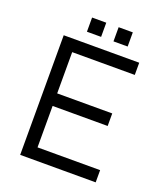

<svg xmlns="http://www.w3.org/2000/svg" viewBox="-146 -906 873 1006"><g transform="rotate(20 290.5 -402.5)"><path d="M85 0V-667H506V-599H157V-369H464V-299H157V-68H506V0ZM341 -726V-805H420V-726ZM193 -726V-805H272V-726Z"/></g></svg>

Font: Maven Pro
Style: Regular
Weight: 400
Designer: Joe Prince
Foundry: Joe Prince
Version: Version 2.103